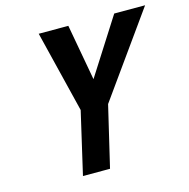

<svg xmlns="http://www.w3.org/2000/svg" viewBox="-101 -778 863 877"><g transform="rotate(-15 330.5 -340.0)"><path d="M515 -680C515 -680 346 -415 346 -415C346 -415 298 -680 298 -680C298 -680 158 -680 158 -680C158 -680 253 -294 253 -294C253 -294 185 0 185 0C185 0 313 0 313 0C313 0 381 -288 381 -288C381 -288 661 -680 661 -680C661 -680 515 -680 515 -680Z"/></g></svg>

Font: My Font
Style: Bold Italic
Weight: 500
Version: Version 0.001